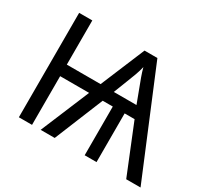

<svg xmlns="http://www.w3.org/2000/svg" viewBox="-144 -926 1216 1137"><g transform="rotate(30 464.5 -357.0)"><path d="M632 -714 929 0H831L696 -333H628V0H547V-333H478L342 0H246L385 -333H187V0H97V-714H187V-412H418L544 -714ZM587 -626Q580 -596 569 -566Q558 -536 544 -501L509 -411H664L628 -507Q616 -538 605.5 -567Q595 -596 587 -626Z"/></g></svg>

Font: TSCustom
Style: Regular
Weight: 400
Designer: Monotype Design Team
Foundry: Monotype Imaging Inc.
Version: Version 2.004; ttfautohint (v1.8.3) -l 8 -r 50 -G 200 -x 14 